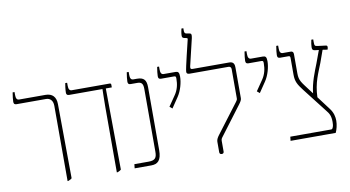

<svg xmlns="http://www.w3.org/2000/svg" viewBox="-83 -1080 2358 1294"><g transform="rotate(-10 1096.0 -433.0)"><path d="M284 6H289C299 2 308 -2 314 -8L310 -516C310 -565 285 -592 238 -592H58C43 -592 36 -603 36 -627V-647H23C19 -625 16 -597 16 -585C16 -571 20 -564 35 -564H237C263 -564 284 -547 284 -509Z M621 6H626C636 2 645 -2 651 -8L646 -564H687V-583C687 -589 683 -592 677 -592H418C403 -592 396 -603 396 -627V-647H383C381 -635 376 -606 376 -582C376 -570 382 -564 395 -564H623V-563C623 -530 621 -502 621 -444Z M744 0H858C902 0 928 -22 928 -92V-523C928 -572 911 -592 864 -592H839C824 -592 817 -603 817 -627V-647H804C800 -625 797 -597 797 -585C797 -571 801 -564 816 -564H862C889 -564 901 -553 901 -516V-86C901 -44 889 -28 844 -28H747Z M1065 -353 1113 -424C1138 -461 1153 -516 1153 -556C1153 -586 1145 -592 1127 -592H1047C1032 -592 1025 -603 1025 -627V-647H1012C1008 -625 1005 -597 1005 -585C1005 -571 1009 -564 1024 -564H1113C1125 -564 1126 -559 1126 -546C1126 -508 1118 -471 1095 -438L1047 -368Z M1339 7C1349 7 1354 1 1354 -7V-80C1354 -93 1358 -98 1368 -111L1512 -302C1523 -317 1531 -329 1531 -341V-551C1531 -569 1528 -592 1496 -592H1245C1231 -592 1229 -598 1232 -613L1276 -798C1281 -822 1278 -829 1266 -831L1248 -834C1230 -836 1231 -850 1231 -862V-873H1218C1216 -865 1211 -841 1211 -826C1211 -813 1215 -810 1226 -807L1241 -804C1248 -802 1248 -799 1247 -794C1242 -770 1199 -602 1199 -580C1199 -566 1211 -564 1220 -564H1485C1497 -564 1504 -557 1504 -545V-345C1504 -336 1501 -332 1494 -322L1347 -128C1333 -110 1324 -95 1324 -80V-7C1324 1 1330 7 1339 7Z M1663 -353 1711 -424C1736 -461 1751 -516 1751 -556C1751 -586 1743 -592 1725 -592H1645C1630 -592 1623 -603 1623 -627V-647H1610C1606 -625 1603 -597 1603 -585C1603 -571 1607 -564 1622 -564H1711C1723 -564 1724 -559 1724 -546C1724 -508 1716 -471 1693 -438L1645 -368Z M1811 0H2120C2130 -21 2138 -53 2138 -81C2138 -106 2132 -136 2110 -165L2040 -258C2043 -357 2076 -420 2100 -483L2130 -567L2163 -562C2165 -567 2167 -573 2167 -579C2167 -585 2165 -590 2158 -591L2102 -598C2083 -600 2080 -604 2080 -629V-647H2067C2063 -628 2060 -611 2060 -597C2060 -580 2064 -575 2079 -573L2105 -570L2073 -483C2053 -432 2023 -361 2016 -289L1994 -318C1951 -376 1935 -390 1935 -440V-571C1935 -584 1930 -592 1916 -592H1862C1847 -592 1840 -603 1840 -627V-647H1827C1823 -625 1820 -597 1820 -585C1820 -571 1824 -564 1839 -564H1896C1905 -564 1908 -560 1908 -550V-436C1908 -389 1921 -367 1954 -324L2083 -158C2101 -136 2112 -119 2112 -76C2112 -64 2111 -51 2107 -41C2104 -34 2102 -28 2094 -28H1814Z"/></g></svg>

Font: Noto Serif Hebrew Condensed Thin
Style: Regular
Weight: 100
Width: 3
Designer: Monotype Design Team
Foundry: Monotype Imaging Inc.
Version: Version 2.004